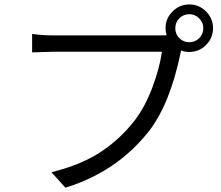

<svg xmlns="http://www.w3.org/2000/svg" viewBox="-20 -831 1017 884"><path d="M787.1 -701.2Q787.1 -673.8 805.7 -655.3Q824.2 -636.7 851.6 -636.7Q877.9 -636.7 897 -655.3Q916 -673.8 916 -701.2Q916 -727.5 897 -746.6Q877.9 -765.6 851.6 -765.6Q824.2 -765.6 805.7 -746.6Q787.1 -727.5 787.1 -701.2ZM127.9 -589.8V-674.8Q175.8 -668 225.6 -668H716.8Q736.3 -668 747.1 -668.9Q742.2 -686.5 742.2 -701.2Q742.2 -746.1 774.4 -778.3Q806.6 -810.5 851.6 -810.5Q896.5 -810.5 928.7 -778.3Q960.9 -746.1 960.9 -701.2Q960.9 -656.2 928.7 -624Q896.5 -591.8 851.6 -591.8Q830.1 -591.8 813.5 -598.6Q813.5 -595.7 811.5 -587.9Q762.7 -352.5 666 -227.5Q518.6 -40 281.2 33.2L216.8 -38.1Q351.6 -71.3 441.4 -129.9Q531.2 -188.5 597.7 -273.4Q646.5 -335.9 680.7 -426.3Q714.8 -516.6 725.6 -592.8H224.6Q204.1 -592.8 127.9 -589.8Z"/></svg>

Font: Min Sans
Style: Regular
Weight: 400
Designer: Jinseong-Kim, NotoSansCJK, Nunito
Foundry: Jinseong-Kim
Version: Version 1.400;Glyphs 3.1.2 (3151)